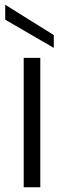

<svg xmlns="http://www.w3.org/2000/svg" viewBox="-20 -790 269 810"><path d="M80 -546H150V0H80ZM2 -770 207 -642V-588L2 -707Z"/></svg>

Font: Parkinsans Light
Style: Regular
Weight: 300
Designer: Red Stone, Indian Type Foundry
Foundry: Indian Type Foundry
Version: Version 1.000